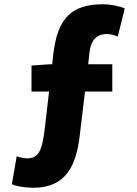

<svg xmlns="http://www.w3.org/2000/svg" viewBox="-20 -778 649 908"><path d="M129 -345H212L194 -189C180 -57 161 -31 109 -29C92 -30 76 -33 59 -39L36 93C53 102 91 109 137 110C296 110 341 -1 357 -136L382 -345H511V-474H397L404 -536C411 -587 436 -617 485 -617C507 -617 524 -610 537 -605L570 -738C547 -749 498 -758 470 -758C316 -758 252 -691 232 -521L227 -474H214L129 -468Z"/></svg>

Font: ChiuKong Gothic MN Heavy
Style: Regular
Weight: 900
Designer: Ryoko NISHIZUKA 西塚涼子 (kana, bopomofo & ideographs); Paul D. Hunt (Latin, Greek & Cyrillic); Sandoll Communications 산돌커뮤니
Foundry: Adobe
Version: Version 1.300